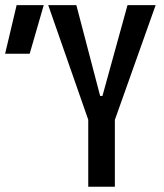

<svg xmlns="http://www.w3.org/2000/svg" viewBox="-20 -713 626 733"><path d="M316.9 0V-255.9L164.1 -693.4H271.5L362.3 -346.7H371.1L466.8 -693.4H574.2L418.5 -255.4V0ZM-0.5 -507.8 43.5 -693.4H147L93.3 -507.8Z"/></svg>

Font: Cascadia Mono PL
Style: Regular
Weight: 400
Monospace: yes
Designer: Aaron Bell
Foundry: Saja Typeworks
Version: Version 2404.023; ttfautohint (v1.8.4)